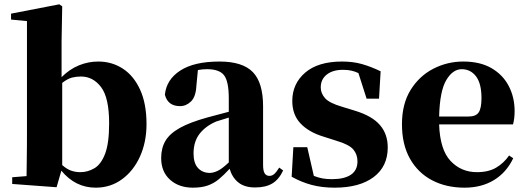

<svg xmlns="http://www.w3.org/2000/svg" viewBox="-20 -846 2419 883"><path d="M419.9 17.1Q326.7 17.1 262.2 -61L240.2 15.1L36.1 0V-30.8L102.1 -36.1Q102.5 -65.4 103 -101.6Q103.5 -137.7 103.8 -173.6Q104 -209.5 104 -237.8V-749L30.8 -755.9V-783.2L252.9 -826.2L266.1 -816.9L263.2 -655.8V-491.2Q299.8 -527.8 342.8 -545.4Q385.7 -563 432.1 -563Q494.6 -563 544.9 -530.3Q595.2 -497.6 624.5 -433.3Q653.8 -369.1 653.8 -274.9Q653.8 -192.9 624 -126.7Q594.2 -60.5 541.3 -21.7Q488.3 17.1 419.9 17.1ZM266.1 -464.8V-86.9Q286.1 -68.8 306.4 -61.5Q326.7 -54.2 349.1 -54.2Q383.8 -54.2 414.3 -72.3Q444.8 -90.3 463.4 -138.9Q481.9 -187.5 481.9 -278.8Q481.9 -396 445.1 -445.1Q408.2 -494.1 352.1 -494.1Q331.5 -494.1 311.5 -489.3Q291.5 -484.4 266.1 -464.8Z M1153.3 16.1Q1104.5 16.1 1075.9 -7.1Q1047.4 -30.3 1036.1 -69.8Q1010.7 -42 987.3 -22.5Q963.9 -2.9 935.5 7.1Q907.2 17.1 867.2 17.1Q802.7 17.1 762 -19.5Q721.2 -56.2 721.2 -119.1Q721.2 -164.6 740.7 -198Q760.3 -231.4 806.9 -257.6Q853.5 -283.7 935.1 -306.2L1032.2 -332V-393.1Q1032.2 -471.2 1010.7 -499.5Q989.3 -527.8 932.1 -527.8Q910.2 -527.8 890.1 -523.9L883.3 -453.1Q880.9 -401.4 858.6 -379.6Q836.4 -357.9 808.1 -357.9Q752 -357.9 738.3 -410.2Q745.1 -480 809.1 -521.5Q873 -563 989.3 -563Q1095.7 -563 1142.8 -514.4Q1189.9 -465.8 1189.9 -356.9V-87.9Q1189.9 -59.6 1197.5 -48.3Q1205.1 -37.1 1219.2 -37.1Q1230.5 -37.1 1240.2 -44.9Q1250 -52.7 1264.2 -75.2L1282.2 -62Q1262.7 -20.5 1232.2 -2.2Q1201.7 16.1 1153.3 16.1ZM1032.2 -99.1V-305.2Q1014.6 -299.8 999.8 -295.2Q984.9 -290.5 974.1 -287.1Q925.3 -266.1 897.7 -230.5Q870.1 -194.8 870.1 -140.1Q870.1 -95.2 890.9 -73Q911.6 -50.8 945.3 -50.8Q960.9 -50.8 981.2 -60.3Q1001.5 -69.8 1032.2 -99.1Z M1519 17.1Q1460.9 17.1 1413.3 4.4Q1365.7 -8.3 1321.3 -33.2L1329.1 -168.9H1393.1L1423.3 -37.1Q1442.9 -29.3 1462.6 -25.6Q1482.4 -22 1506.3 -22Q1563.5 -22 1593.8 -42.5Q1624 -63 1624 -104Q1624 -135.7 1604.7 -158.7Q1585.4 -181.6 1525.4 -199.2L1467.3 -217.8Q1399.9 -238.3 1362.1 -278.3Q1324.2 -318.4 1324.2 -381.8Q1324.2 -460.9 1383.5 -512Q1442.9 -563 1553.2 -563Q1603.5 -563 1644.8 -551.3Q1686 -539.6 1730.5 -518.1L1723.1 -392.1H1666L1628.4 -509.8Q1612.3 -517.6 1595.7 -521.2Q1579.1 -524.9 1557.1 -524.9Q1510.7 -524.9 1482.9 -503.2Q1455.1 -481.4 1455.1 -443.8Q1455.1 -417 1474.9 -394.5Q1494.6 -372.1 1553.2 -355L1612.3 -336.9Q1690.9 -313 1727.1 -271.2Q1763.2 -229.5 1763.2 -168Q1763.2 -80.1 1698.2 -31.5Q1633.3 17.1 1519 17.1Z M2116.7 17.1Q2031.7 17.1 1966.8 -17.1Q1901.9 -51.3 1865.2 -116.5Q1828.6 -181.6 1828.6 -274.9Q1828.6 -368.2 1868.4 -432.4Q1908.2 -496.6 1972.7 -529.8Q2037.1 -563 2110.4 -563Q2188 -563 2240.5 -532.5Q2293 -502 2319.8 -450.2Q2346.7 -398.4 2346.7 -335Q2346.7 -300.8 2339.4 -273.9H1999.5Q2003.4 -157.7 2052 -106Q2100.6 -54.2 2173.3 -54.2Q2226.6 -54.2 2261.7 -75Q2296.9 -95.7 2321.3 -130.9L2340.3 -118.2Q2309.1 -52.7 2251.7 -17.8Q2194.3 17.1 2116.7 17.1ZM1999.5 -310.1H2134.3Q2168.9 -310.1 2181.6 -329.3Q2194.3 -348.6 2194.3 -395Q2194.3 -461.9 2169.2 -494.9Q2144 -527.8 2103.5 -527.8Q2062 -527.8 2032.2 -477.3Q2002.4 -426.8 1999.5 -310.1Z"/></svg>

Font: Source Han Serif TW Heavy
Style: Regular
Weight: 900
Designer: Ryoko NISHIZUKA Ë•øÂ°öÊ∂ºÂ≠ê (kana & ideographs); Frank Grie√ühammer (Latin, Greek & Cyrillic); Wenlong ZHANG Âº†ÊñáÈæô 
Foundry: Adobe
Version: Version 2.003;hotconv 1.1.1;makeotfexe 2.6.0